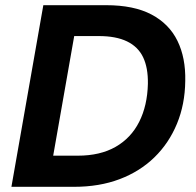

<svg xmlns="http://www.w3.org/2000/svg" viewBox="-20 -720 757 740"><path d="M24 0 147 -700H389Q496 -700 564 -664Q632 -628 664 -562.5Q696 -497 694 -408Q693 -318 662 -243Q631 -168 575 -113.5Q519 -59 441 -29.5Q363 0 266 0ZM185 -120H280Q366 -120 425.5 -154Q485 -188 516.5 -250.5Q548 -313 550 -397Q551 -459 531.5 -499.5Q512 -540 469.5 -560.5Q427 -581 361 -581H266Z"/></svg>

Font: DM Sans 20pt ExtraBold
Style: Italic
Weight: 800
Italic angle: -10°
Version: Version 4.004;gftools[0.9.30]